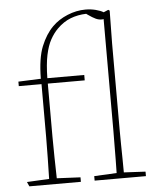

<svg xmlns="http://www.w3.org/2000/svg" viewBox="-54 -804 704 850"><g transform="rotate(-5 298.5 -379.0)"><path d="M42 0 33 -20 132 -25Q133 -72 134 -118Q135 -164 135 -210V-446H34V-466L134 -470Q135 -562 156 -613.5Q177 -665 209 -697Q237 -725 277 -741.5Q317 -758 357 -758Q381 -758 402.5 -752.5Q424 -747 437 -739L458 -748L464 -744L462 -598V-210Q462 -184 462.5 -150.5Q463 -117 463.5 -84Q464 -51 464 -25L560 -20V0H332V-20L432 -25Q433 -51 433 -84.5Q433 -118 433.5 -151Q434 -184 434 -210V-709Q431 -708 425 -708Q412 -708 399 -714Q386 -720 366 -734L359 -739Q322 -738 289.5 -725.5Q257 -713 229 -685Q210 -666 195.5 -639.5Q181 -613 172.5 -572.5Q164 -532 163 -470H327V-446H163V-210Q163 -164 164 -118Q165 -72 166 -25L271 -20V0Z"/></g></svg>

Font: Source Serif Pro ExtraLight
Style: Regular
Weight: 200
Designer: Frank Grießhammer
Foundry: Adobe Systems Incorporated
Version: Version 3.001;hotconv 1.0.111;makeotfexe 2.5.65597